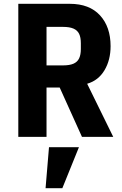

<svg xmlns="http://www.w3.org/2000/svg" viewBox="-20 -718 640 1007"><path d="M224 0H76V-698H346Q449 -698 504.5 -637.5Q560 -577 560 -476Q560 -403 528 -349.5Q496 -296 438 -279H437L574 0H410L293 -259H224ZM310 -375Q345 -375 365.5 -384Q386 -393 395 -412Q404 -431 404 -461V-491Q404 -522 395 -540.5Q386 -559 365.5 -568Q345 -577 310 -577H224V-375ZM237 54H394L307 269H219Z"/></svg>

Font: Lilex
Style: Regular
Weight: 400
Monospace: yes
Designer: Mike Abbink, Paul van der Laan, Pieter van Rosmalen, Mikhael Khrustik
Foundry: Mikhael Khrustik
Version: Version 2.510